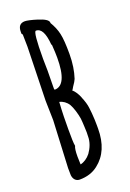

<svg xmlns="http://www.w3.org/2000/svg" viewBox="-134 -717 527 778"><g transform="rotate(-20 129.5 -328.5)"><path d="M49.8 -625.5 53.7 -620.6C54.2 -610.8 54.7 -584.5 54.7 -567.9L48.8 -337.4L50.8 -252.4L41 -48.8C41 -36.6 41 -24.4 41.5 -18.6C43 -2 53.2 10.7 69.8 10.7C100.6 10.7 127.4 2.4 148.9 -14.6C189.5 -45.9 210 -93.8 210 -158.2V-171.9L209.5 -196.8C208.5 -217.8 207 -235.4 205.1 -249C203.6 -263.7 198.2 -280.8 190.4 -299.3L190.9 -298.8C184.1 -315.9 175.8 -329.1 164.1 -339.8C165 -341.8 164.1 -337.9 167.5 -342.8L172.9 -352.1C181.6 -364.3 187 -373.5 189.5 -379.9C199.2 -409.2 204.6 -442.9 204.6 -482.4C204.6 -521.5 202.6 -550.8 198.2 -569.8C194.3 -588.4 186 -607.9 174.8 -626.5C174.8 -627 175.3 -627.4 175.3 -627.9C174.3 -639.2 159.2 -647.9 131.8 -656.7C108.4 -664.1 88.9 -668.5 79.6 -668.5C59.6 -668.5 49.8 -656.7 49.8 -634.3ZM92.8 -80.1C92.8 -102.5 94.7 -117.2 98.6 -124.5C96.2 -135.7 95.7 -159.7 95.7 -196.3C95.7 -231 96.2 -270 99.1 -313.5C113.8 -310.5 127.9 -300.8 137.2 -286.1C146.5 -270 154.8 -241.2 158.2 -220.2C159.2 -209.5 160.2 -197.3 160.6 -185.1C161.1 -172.9 161.6 -166 161.6 -159.7C161.6 -153.8 161.1 -148.9 161.1 -144.5V-142.1C161.1 -118.7 152.3 -95.7 137.7 -75.2C125.5 -59.6 109.4 -49.3 93.8 -45.9ZM97.2 -500C97.2 -578.1 101.1 -617.2 108.9 -617.2C131.8 -617.2 144.5 -592.3 148.4 -542.5C148.4 -542.5 149.4 -542 150.4 -541C152.3 -512.7 152.8 -497.1 152.8 -485.4C152.8 -405.8 134.8 -366.2 98.6 -366.2C98.1 -369.1 97.2 -370.1 97.2 -370.6V-381.3L98.1 -448.7Z"/></g></svg>

Font: Amatic Mod Bold ONEptTWO
Style: Bold
Weight: 700
Designer: David Occhino Design
Foundry: David Occhino Design
Version: Version 1.2